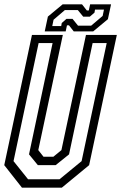

<svg xmlns="http://www.w3.org/2000/svg" viewBox="-22 -860 556 880"><path d="M78.5 0 -2.5 -103 124.5 -700H266L153.5 -172L177.5 -141.5H222.5L259.5 -172L372 -700H513.5L386.5 -103L261.5 0ZM106.5 -38.5H251L352 -121.5L467 -662.5H402.5L294.5 -152.5L233 -103H151.5L111 -152.5L219 -662.5H155L40 -121.5ZM183 -716 197.5 -784 265 -840H354L376 -812H385L391 -840H487L472.5 -772L405 -716H316L294 -744H285L279 -716ZM217.5 -740.5H258.5L261 -754.5L282.5 -773.5H310.5L335.5 -742.5H396L448.5 -787L454.5 -816H413.5L411 -802L389.5 -783.5H359.5L334.5 -814H275.5L223.5 -769.5Z"/></svg>

Font: Tourney Condensed Regular
Style: Italic
Weight: 400
Width: 3
Italic angle: -12°
Designer: Tyler Finck
Foundry: Etcetera Type Co
Version: Version 1.010; ttfautohint (v1.8.3)